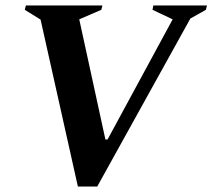

<svg xmlns="http://www.w3.org/2000/svg" viewBox="-20 -680 780 705"><path d="M266 5 129 -608 71 -644 75 -660H356L352 -644L271 -609L367 -168H375L614 -609L540 -644L543 -660H740L736 -644L679 -612L337 5Z"/></svg>

Font: Spectral
Style: Bold Italic
Weight: 700
Italic angle: -10°
Designer: Jean-Baptiste Levee
Foundry: Production Type
Version: Version 2.001